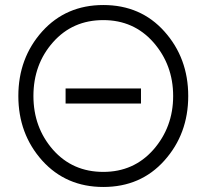

<svg xmlns="http://www.w3.org/2000/svg" viewBox="-20 -732 821 764"><path d="M391 -712Q243 -712 148 -607Q53 -501 53 -350Q53 -199 148 -93Q243 12 391 12Q540 12 634 -93Q729 -199 729 -350Q729 -501 634 -607Q540 -712 391 -712ZM391 -652Q512 -652 590 -564Q669 -474 669 -350Q669 -226 590 -136Q512 -48 391 -48Q269 -48 191 -136Q113 -225 113 -350Q113 -476 191 -564Q269 -652 391 -652ZM241 -320H541V-380H241Z"/></svg>

Font: Unageo Variable
Style: Regular
Weight: 300
Designer: Richard Sepsi
Foundry: Richard Sepsi
Version: Version 2.200